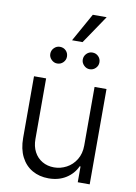

<svg xmlns="http://www.w3.org/2000/svg" viewBox="-99 -982 745 1052"><g transform="rotate(10 273.0 -455.5)"><path d="M408.2 -530.3H474.6V0H408.2V-87.9H403.3Q384.3 -45.4 343.3 -19.3Q302.2 6.8 246.1 6.8Q194.8 6.8 155.3 -15.9Q115.7 -38.6 93.5 -82.3Q71.3 -126 71.3 -187.5V-530.3H138.7V-192.4Q138.7 -152.3 154.8 -121.8Q170.9 -91.3 199.7 -74.5Q228.5 -57.6 265.6 -57.6Q301.8 -57.6 334.5 -75Q367.2 -92.3 387.7 -125.7Q408.2 -159.2 408.2 -205.1ZM137.7 -667Q137.7 -686.5 151.4 -700.2Q165 -713.9 183.6 -713.9Q204.1 -713.9 217.3 -700.4Q230.5 -687 230.5 -667Q230.5 -648.4 217 -634.8Q203.6 -621.1 183.6 -621.1Q165.5 -621.1 151.6 -635Q137.7 -648.9 137.7 -667ZM318.4 -667Q318.4 -686.5 332 -700.2Q345.7 -713.9 364.3 -713.9Q384.3 -713.9 397.7 -700.4Q411.1 -687 411.1 -667Q411.1 -648.4 397.5 -634.8Q383.8 -621.1 364.3 -621.1Q346.2 -621.1 332.3 -635Q318.4 -648.9 318.4 -667ZM330.1 -918H407.2L300.8 -760.7H242.2Z"/></g></svg>

Font: Pretendard Light
Style: Regular
Weight: 300
Designer: Base glyphs from Inter by Rasmus Andersson; Hangeul glyphs from Noto Sans CJK(Source Han Sans) by Jang Soo-young and Kan
Foundry: Kil Hyung-jin
Version: Version 1.309